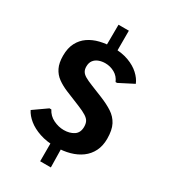

<svg xmlns="http://www.w3.org/2000/svg" viewBox="-238 -974 1075 1223"><g transform="rotate(30 299.5 -362.5)"><path d="M263.4 138.4V-26.6H339.1L342 138.4ZM259.8 -700 260.8 -864.4H336.9V-700ZM304.5 9.8Q236.7 9.8 184.9 -7.7Q133.1 -25.1 98.5 -53.2Q63.9 -81.3 47.7 -114L146.2 -183.3H159.9Q179 -145.6 216.9 -127.2Q254.9 -108.8 293.5 -108.8Q336.4 -108.8 366.5 -128.3Q396.5 -147.9 396.5 -191.6Q396.5 -214.2 388.8 -229.7Q381.2 -245.2 359.7 -259.1Q338.3 -273 296.9 -289.8L189.8 -333.5Q148.9 -350.5 118.1 -372.9Q87.3 -395.2 70.3 -429.8Q53.3 -464.4 53.3 -517.7Q53.3 -573.4 73.6 -612.3Q93.8 -651.1 128.8 -675.2Q163.8 -699.3 209 -710.3Q254.2 -721.3 303.9 -721.3Q370 -721.3 418.8 -703.1Q467.5 -685 499.2 -655.8Q531 -626.7 544.5 -593.4L438.1 -538.8H427.2Q412 -574.5 380.1 -592.3Q348.1 -610.2 311.7 -610.2Q286.5 -610.2 264.6 -602.1Q242.8 -594.1 229.5 -576.8Q216.2 -559.5 216.2 -531.4Q216.2 -510.4 224.7 -496.2Q233.1 -481.9 252.8 -470.4Q272.6 -458.8 305.8 -445.6L393 -410.4Q445.5 -389.3 483.4 -364.7Q521.3 -340.1 541.6 -301.5Q561.8 -262.8 561.8 -199Q561.8 -146.3 542 -107.1Q522.3 -68 487.1 -42Q451.9 -16.1 405.2 -3.2Q358.5 9.8 304.5 9.8Z"/></g></svg>

Font: Comme
Style: Regular
Weight: 400
Designer: Vernon Adams
Foundry: Vernon Adams
Version: Version 1.000;gftools[0.9.27]